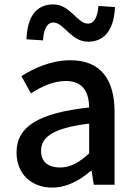

<svg xmlns="http://www.w3.org/2000/svg" viewBox="-20 -837 615 870"><path d="M217 13C283 13 342 -20 392 -63H395L405 0H499V-331C499 -477 436 -564 299 -564C211 -564 134 -528 77 -492L120 -414C167 -444 221 -470 279 -470C360 -470 383 -414 384 -350C155 -325 55 -264 55 -146C55 -49 122 13 217 13ZM252 -78C203 -78 166 -100 166 -154C166 -216 221 -257 384 -277V-142C339 -101 300 -78 252 -78ZM379 -648C460 -648 497 -711 501 -805L426 -810C422 -761 408 -730 378 -730C330 -730 298 -817 222 -817C140 -817 103 -755 100 -659L175 -654C178 -705 193 -735 222 -735C269 -735 302 -648 379 -648Z"/></svg>

Font: Source Han Sans KR Medium
Style: Regular
Weight: 500
Designer: Ryoko NISHIZUKA (kana & ideographs); Paul D. Hunt (Latin, Greek & Cyrillic); Wenlong ZHANG (bopomofo); Sandoll Communica
Foundry: Adobe Systems Incorporated
Version: Version 1.001;PS 1.001;hotconv 1.0.78;makeotf.lib2.5.61930